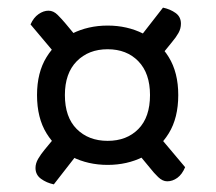

<svg xmlns="http://www.w3.org/2000/svg" viewBox="-20 -547 565 503"><path d="M145 -382 206 -420 152 -485Q142 -497 131 -508Q120 -519 107 -519Q94 -519 81 -510Q68 -501 60 -483ZM373 -298Q373 -240 342.5 -209Q312 -178 262 -178Q212 -178 181 -209Q150 -240 150 -298Q150 -355 181 -386.5Q212 -418 262 -418Q312 -418 342.5 -386.5Q373 -355 373 -298ZM326 -423 378 -372 430 -436Q441 -449 447.5 -460.5Q454 -472 454 -485Q454 -503 440 -513Q426 -523 407 -527ZM447 -298Q447 -357 422 -397.5Q397 -438 355 -459Q313 -480 262 -480Q211 -480 169 -459Q127 -438 102 -397.5Q77 -357 77 -298Q77 -238 102 -197.5Q127 -157 169 -136Q211 -115 262 -115Q313 -115 355 -136Q397 -157 422 -197.5Q447 -238 447 -298ZM380 -210 320 -171 373 -107Q383 -94 394.5 -83Q406 -72 418 -72Q432 -72 444.5 -81Q457 -90 465 -109ZM202 -168 150 -219 97 -155Q87 -143 80 -131Q73 -119 73 -107Q73 -89 87.5 -78.5Q102 -68 121 -64Z"/></svg>

Font: Baloo Tamma 2
Style: Regular
Weight: 400
Designer: Divya Kowshik, Shuchita Grover and Ek Type
Foundry: Ek Type
Version: Version 1.700